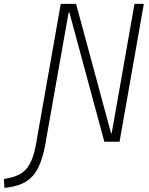

<svg xmlns="http://www.w3.org/2000/svg" viewBox="-145 -713 751 966"><path d="M379.9 0 204.1 -650.4H200.2L85.9 -3.9L85 2.9Q72.3 76.7 50.5 124Q28.8 171.4 -8.8 197Q-46.4 222.7 -107.4 230.5L-122.6 232.4L-125.5 187.5L-104.5 183.6Q-37.6 170.9 -7.8 131.1Q22 91.3 35.6 16.1L40.5 -12.2L160.6 -693.4H237.8L413.6 -43H417L531.7 -693.4H578.6L456.5 0Z"/></svg>

Font: CaskaydiaCove NFP ExtraLight
Style: Italic
Weight: 200
Italic angle: -10°
Designer: Aaron Bell
Foundry: Saja Typeworks
Version: Version 2111.001; VTT 6.35;Nerd Fonts 3.1.1